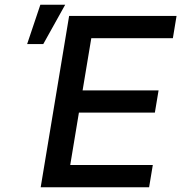

<svg xmlns="http://www.w3.org/2000/svg" viewBox="-20 -795 769 815"><path d="M152.7 0 273.4 -727.3H729.4L713.8 -632.8H367.5L330.6 -411.2H653.1L637.4 -317.1H315L278.1 -94.5H628.6L612.9 0ZM95.2 -608 151.3 -774.9H256.7L163.7 -608Z"/></svg>

Font: Inter UI Medium
Style: Italic
Weight: 500
Italic angle: 9.39999°
Designer: Rasmus Andersson
Foundry: rsms
Version: 3.2;8d6f07862